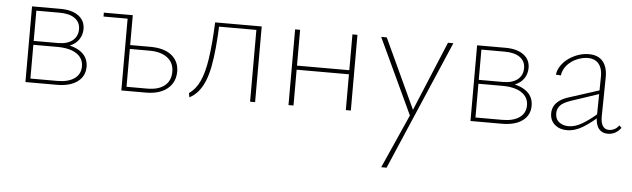

<svg xmlns="http://www.w3.org/2000/svg" viewBox="-46 -577 3396 1031"><g transform="rotate(5 1652.0 -62.0)"><path d="M90 0V-408H243Q305 -408 340.5 -382Q376 -356 376 -311Q376 -280 360 -255.5Q344 -231 314.5 -218Q285 -205 244 -205L247 -222Q323 -222 366.5 -192.5Q410 -163 410 -110Q410 -59 370 -29.5Q330 0 259 0ZM115 -21H259Q319 -21 352 -44.5Q385 -68 385 -110Q385 -154 348 -178.5Q311 -203 243 -203H106V-224H246Q296 -224 324 -246.5Q352 -269 352 -308Q352 -345 323 -366Q294 -387 240 -387H115Z M607 0V-408H633V-22H745Q805 -22 838 -48.5Q871 -75 871 -124Q871 -172 836 -199Q801 -226 738 -226H624V-247H741Q778 -247 807 -239Q836 -231 856 -215Q876 -199 886.5 -177Q897 -155 897 -127Q897 -88 878 -59.5Q859 -31 824 -15.5Q789 0 740 0ZM477 -387V-408H620V-387Z M974 5 970 -18Q1005 -41 1027 -88Q1049 -135 1060.5 -213.5Q1072 -292 1077 -408H1101Q1098 -333 1092.5 -274Q1087 -215 1078 -169Q1069 -123 1054.5 -89Q1040 -55 1020.5 -32Q1001 -9 974 5ZM1301 0V-408H1328V0ZM1091 -387V-408H1313V-387Z M1817 0V-408H1844V0ZM1508 0V-408H1535V0ZM1521 -193V-215H1830V-193Z M2167 9 1972 -408H2002L2182 -20ZM2332 -408H2361L2062 289H2033L2169 -16Z M2489 0V-408H2642Q2704 -408 2739.5 -382Q2775 -356 2775 -311Q2775 -280 2759 -255.5Q2743 -231 2713.5 -218Q2684 -205 2643 -205L2646 -222Q2722 -222 2765.5 -192.5Q2809 -163 2809 -110Q2809 -59 2769 -29.5Q2729 0 2658 0ZM2514 -21H2658Q2718 -21 2751 -44.5Q2784 -68 2784 -110Q2784 -154 2747 -178.5Q2710 -203 2642 -203H2505V-224H2645Q2695 -224 2723 -246.5Q2751 -269 2751 -308Q2751 -345 2722 -366Q2693 -387 2639 -387H2514Z M3229 4Q3197 4 3179.5 -19Q3162 -42 3163 -87L3166 -293Q3167 -327 3157.5 -349Q3148 -371 3130 -381.5Q3112 -392 3088 -392Q3061 -392 3031 -380Q3001 -368 2978.5 -344Q2956 -320 2951 -286L2924 -288Q2928 -316 2944.5 -339Q2961 -362 2985 -378.5Q3009 -395 3036.5 -404Q3064 -413 3091 -413Q3142 -413 3167.5 -382Q3193 -351 3192 -295L3189 -84Q3189 -51 3200.5 -34Q3212 -17 3234 -17Q3248 -17 3262.5 -24Q3277 -31 3287 -46L3300 -34Q3287 -16 3269 -6Q3251 4 3229 4ZM3008 4Q2969 4 2943 -18.5Q2917 -41 2917 -79Q2917 -100 2926 -117.5Q2935 -135 2955 -149.5Q2975 -164 3009 -174L3177 -228L3182 -210L3017 -155Q2973 -140 2958.5 -122Q2944 -104 2944 -82Q2944 -50 2965 -34Q2986 -18 3015 -18Q3051 -18 3089 -40.5Q3127 -63 3173 -103L3179 -87Q3138 -49 3095 -22.5Q3052 4 3008 4Z"/></g></svg>

Font: Ysabeau Office Thin
Style: Regular
Weight: 250
Designer: Christian Thalmann (Catharsis Fonts)
Version: Version 2.001;gftools[0.9.30]; featfreeze: tnum,lnum,ss02